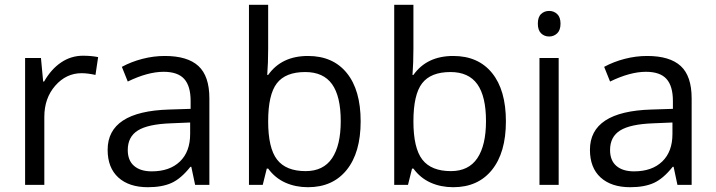

<svg xmlns="http://www.w3.org/2000/svg" viewBox="-20 -780 3019 810"><path d="M330.1 -544.9Q365.7 -544.9 394 -539.1L382.8 -463.9Q349.6 -471.2 324.2 -471.2Q259.3 -471.2 213.1 -418.5Q167 -365.7 167 -287.1V0H85.9V-535.2H152.8L162.1 -436H166Q195.8 -488.3 237.8 -516.6Q279.8 -544.9 330.1 -544.9Z M803.2 0 787.1 -76.2H783.2Q743.2 -25.9 703.4 -8.1Q663.6 9.8 604 9.8Q524.4 9.8 479.2 -31.2Q434.1 -72.3 434.1 -147.9Q434.1 -310.1 693.4 -317.9L784.2 -320.8V-354Q784.2 -417 757.1 -447Q730 -477.1 670.4 -477.1Q603.5 -477.1 519 -436L494.1 -498Q533.7 -519.5 580.8 -531.7Q627.9 -543.9 675.3 -543.9Q771 -543.9 817.1 -501.5Q863.3 -459 863.3 -365.2V0ZM620.1 -57.1Q695.8 -57.1 739 -98.6Q782.2 -140.1 782.2 -214.8V-263.2L701.2 -259.8Q604.5 -256.3 561.8 -229.7Q519 -203.1 519 -147Q519 -103 545.7 -80.1Q572.3 -57.1 620.1 -57.1Z M1279.3 -543.9Q1384.8 -543.9 1443.1 -471.9Q1501.5 -399.9 1501.5 -268.1Q1501.5 -136.2 1442.6 -63.2Q1383.8 9.8 1279.3 9.8Q1227.1 9.8 1183.8 -9.5Q1140.6 -28.8 1111.3 -68.8H1105.5L1088.4 0H1030.3V-759.8H1111.3V-575.2Q1111.3 -513.2 1107.4 -463.9H1111.3Q1168 -543.9 1279.3 -543.9ZM1267.6 -476.1Q1184.6 -476.1 1147.9 -428.5Q1111.3 -380.9 1111.3 -268.1Q1111.3 -155.3 1148.9 -106.7Q1186.5 -58.1 1269.5 -58.1Q1344.2 -58.1 1380.9 -112.5Q1417.5 -167 1417.5 -269Q1417.5 -373.5 1380.9 -424.8Q1344.2 -476.1 1267.6 -476.1Z M1892.1 -543.9Q1997.6 -543.9 2055.9 -471.9Q2114.3 -399.9 2114.3 -268.1Q2114.3 -136.2 2055.4 -63.2Q1996.6 9.8 1892.1 9.8Q1839.8 9.8 1796.6 -9.5Q1753.4 -28.8 1724.1 -68.8H1718.3L1701.2 0H1643.1V-759.8H1724.1V-575.2Q1724.1 -513.2 1720.2 -463.9H1724.1Q1780.8 -543.9 1892.1 -543.9ZM1880.4 -476.1Q1797.4 -476.1 1760.7 -428.5Q1724.1 -380.9 1724.1 -268.1Q1724.1 -155.3 1761.7 -106.7Q1799.3 -58.1 1882.3 -58.1Q1957 -58.1 1993.7 -112.5Q2030.3 -167 2030.3 -269Q2030.3 -373.5 1993.7 -424.8Q1957 -476.1 1880.4 -476.1Z M2336.9 0H2255.9V-535.2H2336.9ZM2249 -680.2Q2249 -708 2262.7 -720.9Q2276.4 -733.9 2296.9 -733.9Q2316.4 -733.9 2330.6 -720.7Q2344.7 -707.5 2344.7 -680.2Q2344.7 -652.8 2330.6 -639.4Q2316.4 -626 2296.9 -626Q2276.4 -626 2262.7 -639.4Q2249 -652.8 2249 -680.2Z M2837.9 0 2821.8 -76.2H2817.9Q2777.8 -25.9 2738 -8.1Q2698.2 9.8 2638.7 9.8Q2559.1 9.8 2513.9 -31.2Q2468.8 -72.3 2468.8 -147.9Q2468.8 -310.1 2728 -317.9L2818.8 -320.8V-354Q2818.8 -417 2791.7 -447Q2764.6 -477.1 2705.1 -477.1Q2638.2 -477.1 2553.7 -436L2528.8 -498Q2568.4 -519.5 2615.5 -531.7Q2662.6 -543.9 2710 -543.9Q2805.7 -543.9 2851.8 -501.5Q2897.9 -459 2897.9 -365.2V0ZM2654.8 -57.1Q2730.5 -57.1 2773.7 -98.6Q2816.9 -140.1 2816.9 -214.8V-263.2L2735.8 -259.8Q2639.2 -256.3 2596.4 -229.7Q2553.7 -203.1 2553.7 -147Q2553.7 -103 2580.3 -80.1Q2606.9 -57.1 2654.8 -57.1Z"/></svg>

Font: WebKoruri
Style: Regular
Weight: 400
Foundry: lindwurm / mohemohe
Version: Version 1.00